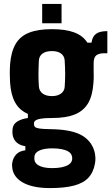

<svg xmlns="http://www.w3.org/2000/svg" viewBox="-20 -759 570 981"><path d="M235.5 202Q154.5 202 105.2 178Q56 154 44.5 110Q43 103 42 92Q41 81 42.5 73Q47 46.5 63.2 29.5Q79.5 12.5 109.5 9V-12Q82 -16 65.2 -31Q48.5 -46 44.5 -70Q43 -82 43.5 -88.5Q44 -95 44.5 -103Q47.5 -125 68.5 -138.2Q89.5 -151.5 122.5 -156V-177Q79 -196 57.2 -235.5Q35.5 -275 31.5 -337Q31 -352.5 30.5 -365Q30 -377.5 30 -388.2Q30 -399 30.5 -409.2Q31 -419.5 31.5 -430Q36.5 -494.5 59.8 -534.2Q83 -574 128.5 -592Q174 -610 245.5 -610Q314.5 -610 359 -593.5Q403.5 -577 426.5 -541H447.5Q452 -572.5 470.8 -586.2Q489.5 -600 528.5 -600V-487H512.5Q487 -487 472.8 -476.8Q458.5 -466.5 458.5 -437V-409Q458.5 -399.5 458.5 -391.5Q458.5 -383.5 458.8 -375.5Q459 -367.5 458.8 -358.2Q458.5 -349 457.5 -337Q453.5 -272.5 430.8 -232.8Q408 -193 362.8 -174.5Q317.5 -156 245.5 -156Q197.5 -156 175.5 -149.8Q153.5 -143.5 153.5 -129V-126Q153.5 -116 159.2 -110.2Q165 -104.5 183.5 -102Q202 -99.5 240.5 -99Q348 -97.5 400.8 -65.8Q453.5 -34 465.5 27Q467 35 467.5 47.8Q468 60.5 465.5 75Q458 120.5 432.2 148.5Q406.5 176.5 358.2 189.2Q310 202 235.5 202ZM246.5 100Q273.5 100 294.5 95.8Q315.5 91.5 328.8 83.5Q342 75.5 346.5 64Q349.5 55.5 349 48Q348.5 40.5 345.5 33Q341 22 328 14.5Q315 7 294.5 3Q274 -1 246.5 -1Q210 -1 186.8 7.8Q163.5 16.5 157.5 33Q155.5 41 155.5 49Q155.5 57 157.5 64Q161.5 75.5 173.2 83.5Q185 91.5 203.5 95.8Q222 100 246.5 100ZM245.5 -268Q274 -268 291.5 -280.8Q309 -293.5 310.5 -315Q311.5 -330.5 312.2 -346.5Q313 -362.5 313 -379.2Q313 -396 312.2 -413.8Q311.5 -431.5 310.5 -450Q309 -472.5 292.2 -485.2Q275.5 -498 245.5 -498Q214 -498 196.8 -485Q179.5 -472 178.5 -448Q178 -429 177.2 -412.5Q176.5 -396 176.5 -380.8Q176.5 -365.5 177 -350.2Q177.5 -335 178.5 -319Q180 -294.5 197.5 -281.2Q215 -268 245.5 -268ZM195.5 -640V-739H294.5V-640Z"/></svg>

Font: Big Shoulders Text Thin Black
Style: Regular
Weight: 900
Version: Version 2.002